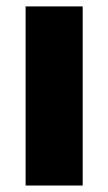

<svg xmlns="http://www.w3.org/2000/svg" viewBox="-20 -573 335 593"><path d="M235.4 0H59.1V-553.2H235.4Z"/></svg>

Font: Open Sans SemiCondensed ExtraBold
Style: Regular
Weight: 800
Width: 4
Designer: Monotype Design Team
Foundry: Monotype Imaging Inc.
Version: Version 3.000